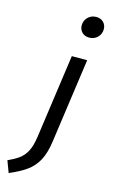

<svg xmlns="http://www.w3.org/2000/svg" viewBox="-218 -833 644 1099"><g transform="rotate(15 104.0 -283.5)"><path d="M-45 213 -71 144Q-35 128 -8.5 109.5Q18 91 35.5 59Q53 27 61 -29L131 -527H222L152 -29Q142 45 117.5 89Q93 133 53.5 160.5Q14 188 -45 213ZM199 -655Q172 -655 156 -671.5Q140 -688 140 -712Q140 -741 160 -760.5Q180 -780 209 -780Q236 -780 252 -763.5Q268 -747 268 -723Q268 -694 248 -674.5Q228 -655 199 -655Z"/></g></svg>

Font: Fira Sans Variable
Style: Italic
Weight: 397
Italic angle: -8°
Designer: Carrois Corporate & Edenspiekermann AG
Foundry: Carrois Corporate GbR & Edenspiekermann AG
Version: Version 4.202